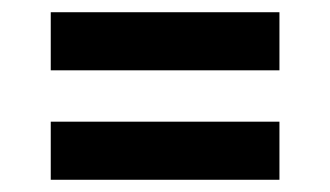

<svg xmlns="http://www.w3.org/2000/svg" viewBox="-20 -497 540 314"><path d="M437 -382H63V-477H437ZM63 -203V-298H437V-203Z"/></svg>

Font: Iosevka Curly Slab
Style: Bold
Weight: 700
Monospace: yes
Designer: Belleve Invis
Foundry: Belleve Invis
Version: Version 22.1.2; ttfautohint (v1.8.4)